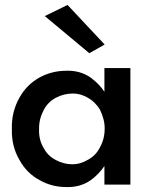

<svg xmlns="http://www.w3.org/2000/svg" viewBox="-20 -746 604 776"><path d="M253 -726 161 -681 341 -531 403 -566ZM402 0H507V-471H402V-375Q383 -405 347 -432Q304 -462 248 -460Q190 -460 140 -433Q88 -404 59 -352Q26 -294 28 -225Q26 -154 59 -99Q88 -46 140 -18Q189 10 248 10Q304 12 347 -18Q379 -41 402 -75ZM382 -147Q366 -116 333 -99Q304 -82 273 -82Q238 -82 206 -99Q173 -116 157 -147Q136 -181 138 -225Q137 -264 157 -302Q174 -334 206 -351Q238 -368 275 -368Q306 -368 335 -351Q364 -335 384 -303Q404 -261 403 -225Q403 -183 382 -147Z"/></svg>

Font: NM-font
Style: Medium
Weight: 500
Designer: ""
Foundry: ""
Version: ""